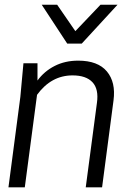

<svg xmlns="http://www.w3.org/2000/svg" viewBox="-20 -800 568 820"><path d="M158.2 -779.8H224.1L301.8 -667L409.2 -779.8H481.9L329.1 -613.8H267.1ZM416 0H346.2L394 -360.8Q402.3 -419.4 375 -448.7Q347.7 -478 290 -478Q198.7 -478 138.2 -395L85.9 0H16.1L66.9 -386.2L80.1 -529.8H140.1V-456.1Q168.9 -495.6 213.4 -518.3Q257.8 -541 314 -541Q397.9 -541 436.5 -494.9Q475.1 -448.7 464.8 -371.1Z"/></svg>

Font: Cooper Hewitt
Style: Book Italic
Weight: 706
Designer: Village Type and Design LLC
Foundry: Cooper Hewitt Smithsonian Design Museum
Version: 1.000